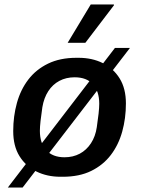

<svg xmlns="http://www.w3.org/2000/svg" viewBox="-20 -779 628 857"><path d="M250 10Q190 10 142.5 -13.5Q95 -37 67 -82Q39 -127 39 -194Q39 -260 55.5 -319.5Q72 -379 106.5 -424Q141 -469 194.5 -495Q248 -521 321 -521H331Q391 -521 438.5 -497.5Q486 -474 514 -429Q542 -384 542 -317Q542 -251 525.5 -191.5Q509 -132 474.5 -87Q440 -42 387 -16Q334 10 260 10ZM268 -77Q306 -77 336 -93Q366 -109 386 -139.5Q406 -170 412 -211Q417 -244 420 -271.5Q423 -299 423 -316Q423 -371 395 -402.5Q367 -434 313 -434Q275 -434 245 -418Q215 -402 195.5 -372Q176 -342 169 -300Q164 -267 161 -239.5Q158 -212 158 -195Q158 -140 186.5 -108.5Q215 -77 268 -77ZM15 58 493 -565H560L81 58ZM282 -588 385 -759H488L489 -756L361 -588Z"/></svg>

Font: Chivo Medium Medium
Style: Italic
Weight: 500
Italic angle: -8.05°
Version: Version 2.002